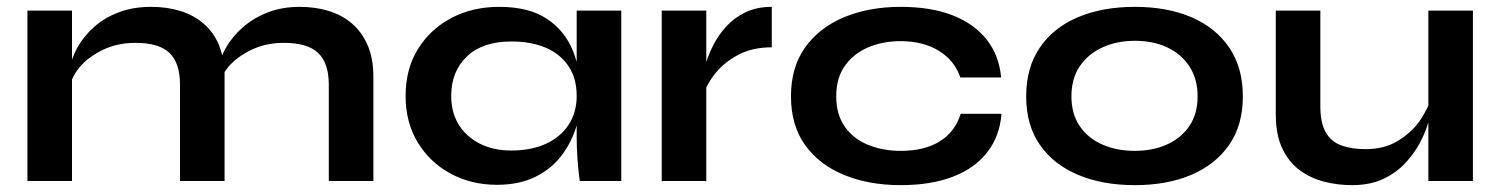

<svg xmlns="http://www.w3.org/2000/svg" viewBox="-20 -528 4374 560"><path d="M60 -497H190V-354Q196 -371 205 -388Q223 -421 253.5 -448.5Q284 -476 326 -492Q368 -508 421 -508Q467 -508 506 -496Q545 -484 574 -459Q603 -434 619 -396Q624 -382 628 -367Q633 -378 639 -389Q658 -422 689 -449Q720 -476 761.5 -492Q803 -508 854 -508Q900 -508 939 -496Q978 -484 1007 -459Q1036 -434 1052.5 -395.5Q1069 -357 1069 -304V0H939V-281Q939 -344 908 -373.5Q877 -403 808 -403Q756 -403 714 -383Q672 -363 646 -333Q640 -325 635 -318V0H505V-281Q505 -344 474.5 -373.5Q444 -403 375 -403Q323 -403 281 -383Q239 -363 213 -333Q198 -315 190 -296V0H60Z M1429 11Q1355 11 1294.5 -21.5Q1234 -54 1198.5 -112.5Q1163 -171 1163 -248Q1163 -327 1199 -385Q1235 -443 1296.5 -475.5Q1358 -508 1436 -508Q1522 -508 1574.5 -473.5Q1627 -439 1651 -380Q1657 -364 1662 -348V-497H1792V0H1671Q1671 0 1668.5 -19.5Q1666 -39 1664 -69Q1662 -99 1662 -128V-162Q1661 -160 1661 -159Q1647 -113 1618 -74.5Q1589 -36 1542 -12.5Q1495 11 1429 11ZM1471 -89Q1530 -89 1573 -109Q1616 -129 1639 -165Q1662 -201 1662 -248Q1662 -299 1638.5 -334.5Q1615 -370 1572.5 -388.5Q1530 -407 1471 -407Q1388 -407 1342 -363.5Q1296 -320 1296 -248Q1296 -200 1318 -164.5Q1340 -129 1379.5 -109Q1419 -89 1471 -89Z M1910 -497H2040V-347Q2047 -370 2061 -397.5Q2075 -425 2098 -450.5Q2121 -476 2154 -492Q2187 -508 2231 -508V-390Q2175 -390 2134 -368.5Q2093 -347 2068 -316Q2050 -294 2040 -273V0H1910Z M2901 -196Q2896 -131 2859.5 -84Q2823 -37 2759 -12.5Q2695 12 2607 12Q2515 12 2442.5 -17.5Q2370 -47 2328.5 -104.5Q2287 -162 2287 -247Q2287 -332 2328.5 -390Q2370 -448 2442.5 -478Q2515 -508 2607 -508Q2695 -508 2758 -483.5Q2821 -459 2857.5 -413Q2894 -367 2900 -302H2781Q2764 -352 2718 -380Q2672 -408 2607 -408Q2555 -408 2512.5 -390Q2470 -372 2444.5 -336.5Q2419 -301 2419 -247Q2419 -194 2444 -158.5Q2469 -123 2512 -105.5Q2555 -88 2607 -88Q2677 -88 2721.5 -116Q2766 -144 2782 -196Z M3290 12Q3196 12 3124.5 -18Q3053 -48 3013 -105.5Q2973 -163 2973 -247Q2973 -331 3013 -389.5Q3053 -448 3124.5 -478Q3196 -508 3290 -508Q3384 -508 3454.5 -478Q3525 -448 3565 -389.5Q3605 -331 3605 -247Q3605 -163 3565 -105.5Q3525 -48 3454.5 -18Q3384 12 3290 12ZM3290 -88Q3342 -88 3383.5 -106.5Q3425 -125 3449 -160.5Q3473 -196 3473 -247Q3473 -298 3449 -334.5Q3425 -371 3384 -390Q3343 -409 3290 -409Q3238 -409 3196 -390Q3154 -371 3129.5 -335Q3105 -299 3105 -247Q3105 -196 3129 -160.5Q3153 -125 3195 -106.5Q3237 -88 3290 -88Z M4276 0H4146V-172Q4145 -168 4144 -165Q4136 -138 4119.5 -108Q4103 -78 4077 -50.5Q4051 -23 4013 -5.5Q3975 12 3923 12Q3882 12 3842.5 2Q3803 -8 3771 -31.5Q3739 -55 3720 -95Q3701 -135 3701 -196V-497H3831V-218Q3831 -170 3846.5 -142.5Q3862 -115 3892 -104Q3922 -93 3963 -93Q4017 -93 4056 -116.5Q4095 -140 4120 -174Q4136 -198 4146 -220V-497H4276Z"/></svg>

Font: Syne Modified
Style: Bold
Weight: 700
Designer: Lucas Descroix
Foundry: Bonjour Monde
Version: Version 2.200